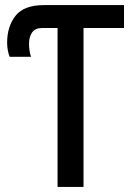

<svg xmlns="http://www.w3.org/2000/svg" viewBox="-20 -734 520 754"><path d="M206 0V-624H145Q118 -624 106 -606.5Q94 -589 94 -562Q94 -546 96.5 -532Q99 -518 102 -511H18Q14 -520 11 -535Q8 -550 8 -566Q8 -630 41 -672Q74 -714 153 -714H467V-624H308V0Z"/></svg>

Font: Noto Sans Condensed Medium
Style: Regular
Weight: 500
Width: 3
Designer: Monotype Design Team
Foundry: Monotype Imaging Inc.
Version: Version 2.013; ttfautohint (v1.8.4.7-5d5b)